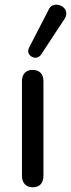

<svg xmlns="http://www.w3.org/2000/svg" viewBox="-20 -788 301 813"><path d="M118 5Q97 5 85 -8Q73 -21 73 -44V-443Q73 -467 85 -479.5Q97 -492 118 -492Q140 -492 152 -479.5Q164 -467 164 -443V-44Q164 -21 152.5 -8Q141 5 118 5ZM154 -557Q146 -546 135.5 -544Q125 -542 115 -547.5Q105 -553 101 -563Q97 -573 103 -586L185 -745Q192 -761 204 -765.5Q216 -770 228.5 -767Q241 -764 250 -755.5Q259 -747 260.5 -734.5Q262 -722 254 -709Z"/></svg>

Font: Nunito ExtraLight Medium
Style: Regular
Weight: 500
Version: Version 3.602